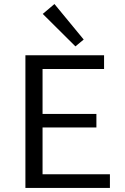

<svg xmlns="http://www.w3.org/2000/svg" viewBox="-20 -932 622 952"><path d="M354 -702 192 -863 250 -912 395 -736ZM525 -68V0H106V-658H496V-590H191V-367H458V-300H191V-68Z"/></svg>

Font: Ysabeau SC Medium
Style: Regular
Weight: 500
Designer: Christian Thalmann (Catharsis Fonts)
Version: Version 0.003